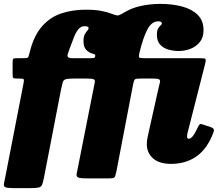

<svg xmlns="http://www.w3.org/2000/svg" viewBox="-36 -820 1132 990"><path d="M1013.5 -664Q1013.5 -627.5 994.8 -603.8Q976 -580 946.8 -568.5Q917.5 -557 885.5 -557Q856.5 -557 830.8 -564.8Q805 -572.5 789 -590.8Q773 -609 773 -640Q773 -663 779.5 -673.5Q786 -684 792.2 -689Q798.5 -694 798.5 -700Q798.5 -710 780 -710Q745.5 -710 723.5 -667.2Q701.5 -624.5 683.5 -550Q679 -530 680.5 -525Q682 -520 707.5 -520H984Q1015.5 -520 1021.8 -517.2Q1028 -514.5 1021 -488L932 -138.5Q930.5 -134 929.5 -127Q928.5 -120 928.5 -116Q928.5 -104.5 937.5 -104.5Q956.5 -104.5 980.5 -156.5Q989 -174 993 -178.5Q997 -183 1014.5 -176.5L1051 -164.5Q1069.5 -157.5 1067 -146.2Q1064.5 -135 1056 -116Q1023.5 -43 970.2 -9Q917 25 846.5 25Q785 25 753 -3.5Q721 -32 721 -77Q721 -91.5 724.5 -110Q728 -128.5 731 -140L781.5 -366Q785.5 -384.5 788.5 -395Q791.5 -405.5 785.2 -410.2Q779 -415 754 -415H689.5Q665 -415 659.8 -410.8Q654.5 -406.5 650.5 -386L564 65Q560.5 81 557.8 88.5Q555 96 546.8 98Q538.5 100 519 100H412.5Q378 100 367.2 95Q356.5 90 359.2 76Q362 62 367.5 35L446.5 -364Q451 -386 453 -397Q455 -408 446.2 -411.5Q437.5 -415 409.5 -415H344Q314.5 -415 302.8 -411.2Q291 -407.5 287.5 -395.8Q284 -384 279 -360L190.5 97Q185.5 122.5 180.5 133.5Q175.5 144.5 162.2 147.2Q149 150 118 150H32Q0.5 150 -9 145Q-18.5 140 -15.5 126.8Q-12.5 113.5 -8 89L84.5 -386Q88.5 -405.5 86.8 -410.2Q85 -415 66 -415H50.5Q35.5 -415 32.2 -418.2Q29 -421.5 29 -439V-492Q29 -511.5 31.2 -515.8Q33.5 -520 54 -520H81Q101.5 -520 106.5 -522.5Q111.5 -525 115 -542Q136 -632.5 178.8 -682Q221.5 -731.5 279.8 -750.8Q338 -770 405.5 -770Q453 -770 485.2 -764Q517.5 -758 542.5 -748Q566.5 -738.5 575 -740.8Q583.5 -743 602.5 -754.5Q644 -780 693 -790Q742 -800 790.5 -800Q851 -800 901.8 -786.8Q952.5 -773.5 983 -743.8Q1013.5 -714 1013.5 -664ZM323.5 -570.5Q318.5 -555.5 314.2 -544Q310 -532.5 314.2 -526.2Q318.5 -520 338.5 -520H429.5Q442 -520 447.2 -520.8Q452.5 -521.5 454 -526.5L454.5 -529.5Q456.5 -539 451 -540.5Q445.5 -542 437.5 -544.5Q420.5 -550 407.5 -564.2Q394.5 -578.5 394.5 -607.5Q394.5 -630.5 401.2 -643Q408 -655.5 414.5 -662.2Q421 -669 421 -675Q421 -685 400 -685Q381 -685 368 -669Q355 -653 344.8 -626.8Q334.5 -600.5 323.5 -570.5Z"/></svg>

Font: Besley* Narrow Fatface
Style: Italic
Weight: 900
Width: 4
Italic angle: -13°
Designer: Owen Earl
Foundry: indestructible type*
Version: Version 3.000; ttfautohint (v1.8.3)